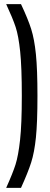

<svg xmlns="http://www.w3.org/2000/svg" viewBox="-20 -763 245 933"><path d="M86 -297Q86 -436 78 -512.5Q70 -589 56 -631.5Q42 -674 10 -743H82Q116 -671 131.5 -622Q147 -573 154.5 -499.5Q162 -426 162 -297Q162 -167 154.5 -94.5Q147 -22 131.5 26.5Q116 75 82 150H10Q42 79 55.5 36.5Q69 -6 77.5 -83Q86 -160 86 -297Z"/></svg>

Font: Saira Ultra Condensed Medium
Style: Regular
Weight: 500
Width: 1
Designer: Hector Gatti with collaboration of the Omnibus-Type team
Foundry: Omnibus-Type
Version: Version 1.001; ttfautohint (v1.8)